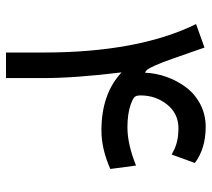

<svg xmlns="http://www.w3.org/2000/svg" viewBox="-52 -636 688 623"><g transform="rotate(90 291.5 -324.0)"><path d="M133.8 -644 168.9 -543.5Q182.6 -504.4 191.9 -483.9Q201.2 -463.4 205.3 -458.5Q209.5 -453.6 215.3 -450.7Q216.8 -486.3 229 -520.8Q241.2 -555.2 262.7 -584Q284.2 -612.8 317.6 -630.4Q351.1 -647.9 391.1 -647.9Q461.4 -647.9 508.3 -612.8L481 -537.6Q479.5 -538.1 474.4 -540.8Q469.2 -543.5 467 -544.7Q464.8 -545.9 459.2 -548.3Q453.6 -550.8 449.7 -551.8Q445.8 -552.7 439.2 -554.7Q432.6 -556.6 426.8 -557.4Q420.9 -558.1 412.8 -558.8Q404.8 -559.6 396.5 -559.6Q348.1 -559.6 318.6 -522.7Q289.1 -485.8 289.1 -436.5Q289.1 -421.9 294.9 -416.5Q300.8 -411.1 317.9 -404.8Q348.6 -394 392.6 -394Q447.3 -394 516.6 -421.9L527.8 -338.4Q462.4 -309.6 402.8 -309.6Q284.2 -309.6 214.4 -375Q232.9 -224.1 232.9 -119.6V0H149.9V-121.1Q149.9 -428.7 57.6 -616.7Z"/></g></svg>

Font: Vazir FD-WOL
Style: FD-WOL
Weight: 400
Foundry: Based on Dejavu fonts, by Saber Rastikerdar
Version: Version 26.0.0